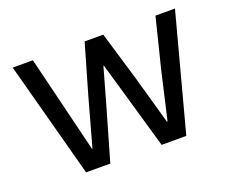

<svg xmlns="http://www.w3.org/2000/svg" viewBox="-91 -662 963 805"><g transform="rotate(-20 391.0 -259.0)"><path d="M29 -518H119L173 -297L225 -84H227L286 -297L350 -518H433L499 -297L559 -84H562L611 -297L666 -518H753L615 0H505L435 -243L391 -395H389L346 -243L276 0H168Z"/></g></svg>

Font: IBM Plex Sans Devanagari Text
Style: Regular
Weight: 450
Designer: Mike Abbink, Paul van der Laan, Pieter van Rosmalen, Erin McLaughlin
Foundry: Bold Monday
Version: Version 1.1